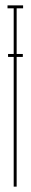

<svg xmlns="http://www.w3.org/2000/svg" viewBox="-20 -695 114 715"><path d="M10 -483V-494H65V-483ZM31 0V-664H8V-675H66V-664H42V0Z"/></svg>

Font: Anybody UltraCondensed Thin
Style: Regular
Weight: 100
Width: 1
Designer: Tyler Finck
Foundry: Etcetera Type Company
Version: Version 1.110